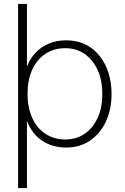

<svg xmlns="http://www.w3.org/2000/svg" viewBox="-20 -738 635 976"><path d="M72 218V-718H117V-399Q132 -439 160.5 -469.5Q189 -500 228.5 -516.5Q268 -533 316 -533Q387 -533 438.5 -498Q490 -463 518.5 -401Q547 -339 547 -260Q547 -181 518 -119.5Q489 -58 437.5 -23Q386 12 316 12Q248 12 196 -21.5Q144 -55 117 -123V218ZM312 -29Q367 -29 409 -57Q451 -85 475.5 -137Q500 -189 500 -261Q500 -332 475.5 -384Q451 -436 409 -464.5Q367 -493 312 -493Q254 -493 210.5 -464Q167 -435 143.5 -383Q120 -331 120 -261Q120 -192 143.5 -139.5Q167 -87 210.5 -58Q254 -29 312 -29Z"/></svg>

Font: DM Sans 10pt ExtraLight
Style: Regular
Weight: 250
Version: Version 4.004;gftools[0.9.30]